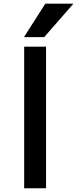

<svg xmlns="http://www.w3.org/2000/svg" viewBox="-20 -999 410 1020"><path d="M108.4 1V-751H224.6V1ZM220.7 -979.5H370.1L214.8 -801.8H107.4Z"/></svg>

Font: Gen Shin Gothic Medium
Style: Regular
Weight: 500
Designer: [Source Han Sans]
Ryoko NISHIZUKA  (kana & ideographs); Paul D. Hunt (Latin, Greek & Cyrillic); Wenlong ZHANG  (bopomofo
Version: Version 1.002.20150607